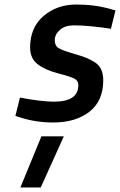

<svg xmlns="http://www.w3.org/2000/svg" viewBox="-20 -530 530 848"><path d="M306 -418Q267 -418 244.5 -398Q222 -378 222 -353Q222 -328 238 -318Q254 -308 297 -295.5Q340 -283 360 -275Q380 -267 400 -254Q436 -231 436 -175Q436 -84 375 -36.5Q314 11 215 11Q139 11 70 -11L48 -18L68 -99Q163 -81 219 -81Q326 -81 326 -154Q326 -173 310 -182Q294 -191 236.5 -206Q179 -221 146 -246.5Q113 -272 113 -321Q113 -408 172 -459Q231 -510 317 -510Q400 -510 468 -490L490 -484L470 -403Q371 -418 306 -418ZM163 72H262L160 298H70Z"/></svg>

Font: Titillium Web
Style: SemiBold Italic
Weight: 600
Italic angle: -13°
Version: Version 1.001;PS 57.000;hotconv 1.0.70;makeotf.lib2.5.55311